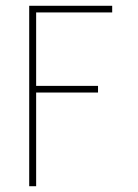

<svg xmlns="http://www.w3.org/2000/svg" viewBox="-20 -644 478 664"><path d="M81 0V-624H368V-601H105V-347H319V-324H105V0Z"/></svg>

Font: Inconsolata SemiCondensed ExtraLight
Style: Regular
Weight: 200
Width: 4
Monospace: yes
Designer: Raph Levien, Cyreal, Brenton Simpson
Foundry: Raph Levien, Cyreal, Google
Version: Version 3.100; ttfautohint (v1.8.4.7-5d5b)